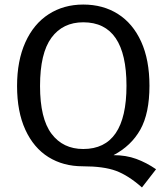

<svg xmlns="http://www.w3.org/2000/svg" viewBox="-20 -721 731 844"><path d="M666 23 604 103Q544 50 490 30Q436 10 344 10Q258 10 193 -30.5Q128 -71 91.5 -150.5Q55 -230 55 -343Q55 -454 91.5 -535Q128 -616 194 -658.5Q260 -701 346 -701Q433 -701 498.5 -659.5Q564 -618 600.5 -538Q637 -458 637 -344Q637 -223 597 -151.5Q557 -80 479 -39Q534 -39 579 -22.5Q624 -6 666 23ZM346 -66Q536 -66 536 -344Q536 -623 346 -623Q256 -623 206 -555Q156 -487 156 -343Q156 -200 206.5 -133Q257 -66 346 -66Z"/></svg>

Font: Fira GO
Style: Regular
Weight: 400
Designer: Carrois Corporate
Foundry: Carrois Corporate GbR
Version: Version 0.300